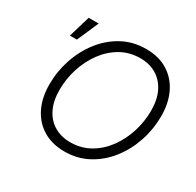

<svg xmlns="http://www.w3.org/2000/svg" viewBox="-160 -917 1129 1107"><g transform="rotate(30 404.5 -364.0)"><path d="M396.5 10.3Q314.5 10.3 254.4 -25.9Q194.3 -62 161.6 -127.9Q128.9 -193.8 128.9 -282.7Q128.9 -368.2 156 -449.5Q183.1 -530.8 233.6 -595.9Q284.2 -661.1 354.7 -699.5Q425.3 -737.8 512.2 -737.8Q594.2 -737.8 654.1 -701.7Q713.9 -665.5 746.6 -599.6Q779.3 -533.7 779.3 -444.8Q779.3 -358.9 752.2 -277.6Q725.1 -196.3 674.6 -131.3Q624 -66.4 553.5 -28.1Q482.9 10.3 396.5 10.3ZM398.9 -52.7Q471.2 -52.7 529.3 -86.2Q587.4 -119.6 628.4 -176Q669.4 -232.4 691.2 -301.8Q712.9 -371.1 712.9 -443.4Q712.9 -517.1 687.3 -568.6Q661.6 -620.1 616 -647.5Q570.3 -674.8 509.8 -674.8Q437 -674.8 378.9 -641.1Q320.8 -607.4 279.8 -551Q238.8 -494.6 217 -425.3Q195.3 -356 195.3 -283.7Q195.3 -210.9 220.7 -159.2Q246.1 -107.4 292 -80.1Q337.9 -52.7 398.9 -52.7ZM90.8 -584.5 133.3 -727.5H199.7L137.2 -584.5Z"/></g></svg>

Font: Inter 24pt Light
Style: Italic
Weight: 300
Italic angle: -9.3988°
Designer: Rasmus Andersson
Foundry: rsms
Version: Version 4.001;git-66647c0bb